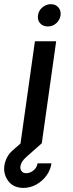

<svg xmlns="http://www.w3.org/2000/svg" viewBox="-111 -702 355 940"><path d="M60 -500H164L93.5 0H-10.5ZM123 -572.5Q99.5 -572.5 85.5 -588Q71.5 -603.5 75 -627Q78 -650 96.2 -665.8Q114.5 -681.5 138 -681.5Q161 -681.5 174.8 -665.8Q188.5 -650 185.5 -627Q182 -603.5 164.2 -588Q146.5 -572.5 123 -572.5ZM3 218Q-46 217.5 -70.8 183.8Q-95.5 150 -89.5 108.5Q-86.5 88 -76.2 68.2Q-66 48.5 -47 32.5L48.5 -51.5L93 0Q43.5 43.5 17.5 66.8Q-8.5 90 -11 112.5Q-13 125 -5.8 135.5Q1.5 146 17 146Q36 146 52.8 132.5Q69.5 119 73 97.5H141Q136.5 130 116.5 157.5Q96.5 185 66.8 201.5Q37 218 3 218Z"/></svg>

Font: Urbanist SemiBold
Style: Italic
Weight: 600
Italic angle: -8°
Designer: Corey Hu
Foundry: Corey Hu
Version: Version 1.321; ttfautohint (v1.8.4.7-5d5b)